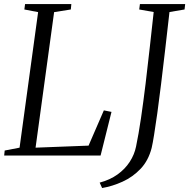

<svg xmlns="http://www.w3.org/2000/svg" viewBox="-28 -763 928 942"><path d="M-7.5 0 -5 -24.5 68 -38.5 159 -703.5 91.5 -716.5 95 -743H322L319.5 -716.5L237.5 -703.5L146.5 -38.5L406.5 -48.5L481.5 -221.5L519 -214L465.5 0ZM473 159.5 461 133Q511.5 119.5 548.5 93Q585.5 66.5 608.5 31Q631.5 -4.5 639.5 -44Q652 -103.5 663.8 -183.8Q675.5 -264 686.5 -353.8Q697.5 -443.5 707.2 -533.8Q717 -624 726 -704L655 -716.5L658.5 -743H880.5L877.5 -716.5L803.5 -704Q792.5 -606 782 -516.2Q771.5 -426.5 762 -348.2Q752.5 -270 743.8 -207.5Q735 -145 728 -101.5Q721 -58 716 -37Q700 25 661.8 65.2Q623.5 105.5 573.5 128.2Q523.5 151 473 159.5Z"/></svg>

Font: Merriweather 96pt Light
Style: Italic
Weight: 300
Italic angle: -7.8°
Version: Version 2.101